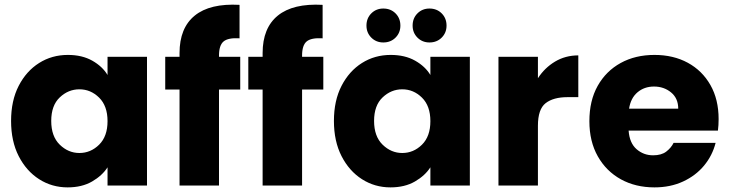

<svg xmlns="http://www.w3.org/2000/svg" viewBox="-20 -804 3162 832"><path d="M28 -280Q28 -368 61 -432Q94 -496 149.5 -531Q205 -566 274 -566Q336 -566 380 -541Q424 -516 446 -479V-558H617V0H446V-79Q423 -43 379 -17.5Q335 8 273 8Q205 8 149.5 -27.5Q94 -63 61 -127.5Q28 -192 28 -280ZM446 -279Q446 -345 409.5 -381Q373 -417 324 -417Q276 -417 239 -382Q202 -347 202 -280Q202 -213 239 -177Q276 -141 324 -141Q373 -141 409.5 -177Q446 -213 446 -279Z M696 -558H758V-574Q758 -683 824 -736.5Q890 -790 1018 -783V-638Q969 -641 949 -624.5Q929 -608 929 -563V-558H1021V-416H929V0H758V-416H696Z M1056 -558H1118V-574Q1118 -683 1184 -736.5Q1250 -790 1378 -783V-638Q1329 -641 1309 -624.5Q1289 -608 1289 -563V-558H1381V-416H1289V0H1118V-416H1056Z M1427 -280Q1427 -368 1460 -432Q1493 -496 1548.5 -531Q1604 -566 1673 -566Q1735 -566 1779 -541Q1823 -516 1845 -479V-558H2016V0H1845V-79Q1822 -43 1778 -17.5Q1734 8 1672 8Q1604 8 1548.5 -27.5Q1493 -63 1460 -127.5Q1427 -192 1427 -280ZM1845 -279Q1845 -345 1808.5 -381Q1772 -417 1723 -417Q1675 -417 1638 -382Q1601 -347 1601 -280Q1601 -213 1638 -177Q1675 -141 1723 -141Q1772 -141 1808.5 -177Q1845 -213 1845 -279ZM1641 -620Q1610 -620 1589 -641Q1568 -662 1568 -693Q1568 -725 1589 -746Q1610 -767 1641 -767Q1673 -767 1694 -746Q1715 -725 1715 -693Q1715 -662 1694 -641Q1673 -620 1641 -620ZM1841 -620Q1810 -620 1789 -641Q1768 -662 1768 -693Q1768 -725 1789 -746Q1810 -767 1841 -767Q1873 -767 1894 -746Q1915 -725 1915 -693Q1915 -662 1894 -641Q1873 -620 1841 -620Z M2140 -558H2311V-465Q2340 -510 2385 -537Q2430 -564 2486 -564V-383H2439Q2378 -383 2344.5 -357Q2311 -331 2311 -259V0H2140Z M3081 -185Q3067 -130 3031 -86.5Q2995 -43 2940 -17.5Q2885 8 2816 8Q2734 8 2670.5 -27Q2607 -62 2570.5 -126.5Q2534 -191 2534 -279Q2534 -368 2570 -432Q2606 -496 2669.5 -531Q2733 -566 2816 -566Q2898 -566 2960.5 -532Q3023 -498 3058.5 -435.5Q3094 -373 3094 -288Q3094 -261 3091 -238H2704Q2708 -184 2738.5 -157.5Q2769 -131 2810 -131Q2846 -131 2867 -147Q2888 -163 2899 -185ZM2814 -429Q2772 -429 2742.5 -404Q2713 -379 2706 -333H2919Q2919 -378 2888 -403.5Q2857 -429 2814 -429Z"/></svg>

Font: Poppins
Style: Bold
Weight: 700
Designer: Ninad Kale (Devanagari), Jonny Pinhorn (Latin)
Version: Version 5.002